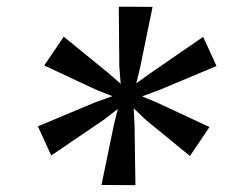

<svg xmlns="http://www.w3.org/2000/svg" viewBox="-20 -848 660 560"><path d="M90.5 -479.5 257.5 -549.5 308 -567.5 263 -585 109 -657 166 -741 296 -635 332 -603.5 328 -654 326.5 -828.5 425 -828 389 -652.5 377.5 -605 420 -635.5 572.5 -740.5 611.5 -655.5 443.5 -585 394.5 -567 437.5 -549 591 -477.5 534 -393 404.5 -499 370 -532 372.5 -481.5 375 -308 276 -308.5 312 -483 323.5 -530 282.5 -498.5 129.5 -394.5Z"/></svg>

Font: Merriweather 20pt Medium
Style: Italic
Weight: 500
Italic angle: -7.8°
Version: Version 2.101